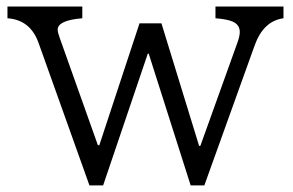

<svg xmlns="http://www.w3.org/2000/svg" viewBox="-20 -560 900 590"><path d="M2.9 -540H232.9V-503.9Q157.2 -497.6 157.2 -468.8Q157.2 -460.9 164.1 -441.9L280.8 -113.8H285.2L408.7 -488.3H476.1L591.8 -111.8H595.7L710 -430.2Q716.8 -449.2 716.8 -461.9Q716.8 -483.9 694.8 -493.7Q678.2 -501 642.1 -503.9V-540H851.1V-503.9Q789.6 -495.6 762.7 -420.9L607.9 9.8H565.9L437 -395H434.1L296.9 9.8H254.9L98.1 -429.2Q72.8 -499 2.9 -503.9Z"/></svg>

Font: BIZ UDPMincho
Style: Regular
Weight: 400
Designer: TypeBank Co., Ltd.
Foundry: Morisawa Inc.
Version: Version 1.06